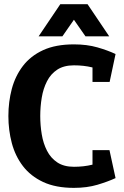

<svg xmlns="http://www.w3.org/2000/svg" viewBox="-20 -887 591 916"><path d="M332.7 -575.3Q284.7 -575.3 253.3 -554.8Q222 -534.3 204.2 -499.3Q186.3 -464.3 179.2 -421.3Q172 -378.3 172 -333.3H20Q20 -401.3 36.3 -462.8Q52.7 -524.3 89.3 -572.3Q126 -620.3 185.8 -647.8Q245.7 -675.3 332.7 -675.3Q395 -675.3 444.7 -661Q494.3 -646.7 531.3 -629.3L502.3 -537.3Q459.7 -555.7 419.8 -565.5Q380 -575.3 332.7 -575.3ZM332.7 -91.3Q380 -91.3 419.8 -101.2Q459.7 -111 502.3 -129.3L531.3 -37.3Q494.3 -20.3 444.7 -5.5Q395 9.3 332.7 9.3Q245.7 9.3 185.8 -18.7Q126 -46.7 89.3 -94.7Q52.7 -142.7 36.3 -204.5Q20 -266.3 20 -333.3H172Q172 -289 179.2 -246Q186.3 -203 204.2 -168Q222 -133 253.3 -112.2Q284.7 -91.3 332.7 -91.3ZM421.3 -496V-629.3H531.3L503 -496ZM421.3 -170.7H502.3L531.3 -37.3H421.3ZM281 -867H397.7L501 -713.7H387.7ZM384.3 -867 277.7 -713.7H164.3L267.7 -867Z"/></svg>

Font: Epunda Slab Light
Style: Regular
Weight: 300
Designer: Simon Atzbach
Foundry: typofactur
Version: Version 1.102